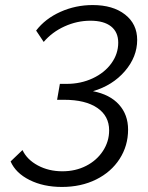

<svg xmlns="http://www.w3.org/2000/svg" viewBox="-20 -730 585 760"><path d="M22 -91 69 -136Q87 -98 130 -75Q173 -52 227 -52Q279 -52 321 -73.5Q363 -95 387.5 -132.5Q412 -170 412 -214Q412 -271 365 -303Q318 -335 234 -335H206L217 -398H244Q300 -398 347 -420Q394 -442 421 -479.5Q448 -517 448 -561Q448 -603 419.5 -625.5Q391 -648 338 -648Q285 -648 235.5 -625.5Q186 -603 153 -564L123 -609Q159 -656 219 -683Q279 -710 347 -710Q427 -710 475 -672.5Q523 -635 523 -572Q523 -505 474.5 -448.5Q426 -392 348 -369Q415 -356 451 -316Q487 -276 487 -217Q487 -153 453.5 -101Q420 -49 360.5 -19.5Q301 10 225 10Q152 10 97 -17.5Q42 -45 22 -91Z"/></svg>

Font: Sarabun Light
Style: Italic
Weight: 300
Italic angle: -10°
Designer: Suppakit Chalermlarp | Katatrad Co.,Ltd.
Foundry: Cadson Demak Co.,Ltd.
Version: Version 1.000; ttfautohint (v1.6)